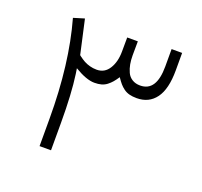

<svg xmlns="http://www.w3.org/2000/svg" viewBox="-109 -732 898 854"><g transform="rotate(20 340.5 -305.0)"><path d="M281.7 -408.2Q319.3 -408.2 339.8 -441.2Q360.4 -474.1 360.4 -523.4L360.8 -589.4H411.1L410.6 -523.4Q410.6 -500.5 414.1 -481.4Q417.5 -462.4 425.5 -445.1Q433.6 -427.7 449.5 -418Q465.3 -408.2 487.3 -408.2Q564 -408.2 564 -525.9V-608.4H613.8V-525.9Q613.8 -437 581.8 -393.6Q549.8 -350.1 492.2 -350.1Q472.2 -350.1 457.3 -354Q442.4 -357.9 430.4 -366.7Q418.5 -375.5 409.9 -385.5Q401.4 -395.5 390.1 -412.1Q379.4 -396 370.8 -386Q362.3 -376 350.6 -366.9Q338.9 -357.9 324.7 -354Q310.5 -350.1 292 -350.1Q253.9 -350.1 197.3 -384.3L201.2 -358.9Q213.9 -269 213.9 -131.8V-2H159.7V-131.8Q159.7 -390.6 104 -588.9L155.3 -604.5L189.9 -449.2L190.9 -444.3L194.8 -440.9Q209 -430.2 221.4 -423.3Q233.9 -416.5 249.3 -412.4Q264.6 -408.2 281.7 -408.2Z"/></g></svg>

Font: Shabnam Thin FD
Style: Thin-FD
Weight: 100
Foundry: DejaVu fonts team - Redesigned by Saber Rastikerdar - Based on Vazir font
Version: Version 5.0.0